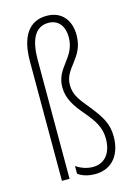

<svg xmlns="http://www.w3.org/2000/svg" viewBox="-118 -827 628 899"><g transform="rotate(-15 196.0 -377.5)"><path d="M313 -642C313 -713 274 -765 200 -765C113 -765 70 -697 70 -579V0H107V-577C107 -671 134 -731 199 -731C250 -731 275 -693 275 -642C275 -541 185 -519 185 -423C185 -367 213 -326 255 -277C293 -231 320 -195 320 -137C320 -72 288 -25 228 -25C200 -25 173 -34 147 -51V-14C169 3 200 10 229 10C317 10 358 -57 358 -138C358 -202 332 -240 286 -298C251 -342 222 -371 222 -424C222 -507 313 -530 313 -642Z"/></g></svg>

Font: Noto Sans Ethiopic ExtraCondensed ExtraLight
Style: Regular
Weight: 200
Width: 2
Designer: Monotype Design Team
Foundry: Monotype Imaging Inc.
Version: Version 2.102